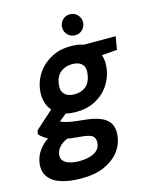

<svg xmlns="http://www.w3.org/2000/svg" viewBox="-171 -811 903 1132"><g transform="rotate(-15 280.5 -244.5)"><path d="M185 232Q109.3 232 57.7 214.5Q6 197 -17.3 161.6Q-40.6 126.2 -31.6 73.8Q-24.8 36.4 -1.4 4.5Q21.9 -27.5 61.6 -53.1Q101.2 -78.7 155.4 -96.9L201.1 -30.1Q147.7 -15.1 122.5 7.7Q97.3 30.6 92.3 58.7Q88 82.9 100.6 98.8Q113.2 114.6 138.8 122.4Q164.5 130.2 200 130.2Q252.7 130.2 287.1 112.3Q321.6 94.4 326.8 60.4Q332.4 30.1 315.4 13.3Q298.3 -3.4 237.2 -7.4Q184.4 -11.4 144.9 -19Q105.4 -26.6 77.4 -37Q49.3 -47.3 30.9 -60.2Q12.5 -73.1 1.7 -86.1L6.1 -109.1L133.4 -222.9L230.7 -192.2L76.2 -69.2L127.2 -138.8Q136.2 -132 146.1 -126.2Q156 -120.3 172.2 -115.4Q188.4 -110.5 215.5 -106.1Q242.6 -101.7 285.8 -97.7Q351.9 -91.5 391.1 -73.7Q430.3 -55.9 445.1 -23.5Q459.8 8.8 451.2 57.4Q443.7 102.9 411.5 142.7Q379.3 182.4 323.1 207.2Q266.8 232 185 232ZM254 -154.6Q190 -154.6 148.4 -180Q106.7 -205.4 90.2 -248.8Q73.8 -292.1 83.3 -346.3Q92.9 -400.5 125.1 -443.7Q157.3 -486.8 207.7 -512.4Q258.2 -538 321.8 -538Q387.4 -538 428.3 -512.4Q469.3 -486.8 485.7 -443.7Q502.1 -400.5 492.5 -346.3Q482.9 -292.1 451.2 -248.8Q419.6 -205.4 369.6 -180Q319.6 -154.6 254 -154.6ZM272.5 -257.6Q313.8 -257.6 340.9 -279.5Q368.1 -301.4 375.7 -345.7Q383.8 -390.7 364.2 -412Q344.7 -433.4 303.3 -433.4Q263.8 -433.4 235 -412Q206.2 -390.7 198.1 -345.7Q190.4 -301.4 211.3 -279.5Q232.1 -257.6 272.5 -257.6ZM391.9 -431 386.9 -526H594.7L580.7 -446ZM366 -593Q339.6 -593 321.1 -611.5Q302.6 -630 302.6 -656.5Q302.6 -683.5 321.1 -702Q339.6 -720.6 366 -720.6Q393.1 -720.6 411.6 -702Q430.1 -683.5 430.1 -656.5Q430.1 -630 411.6 -611.5Q393.1 -593 366 -593Z"/></g></svg>

Font: DM Sans 9pt
Style: Italic
Weight: 400
Italic angle: -10°
Designer: Colophon Foundry, Jonny Pinhorn
Foundry: Colophon Foundry
Version: Version 4.004